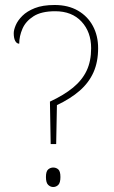

<svg xmlns="http://www.w3.org/2000/svg" viewBox="-20 -744 455 769"><path d="M180 -337Q236 -363 272.5 -393Q309 -423 327 -461Q345 -499 345 -551Q345 -616 306.5 -657.5Q268 -699 201 -699Q146 -699 114.5 -679Q83 -659 70 -629Q57 -599 57 -569Q47 -569 41 -580Q35 -591 35 -611Q35 -624 43 -643Q51 -662 69.5 -680.5Q88 -699 119.5 -711.5Q151 -724 199 -724Q253 -724 292 -701.5Q331 -679 352 -640Q373 -601 373 -551Q373 -496 354.5 -454.5Q336 -413 299.5 -381Q263 -349 208 -323L205 -167H183ZM193 5Q182 5 173 -3.5Q164 -12 164 -35Q164 -58 173 -65.5Q182 -73 193 -73Q205 -73 213.5 -65.5Q222 -58 222 -35Q222 -12 213.5 -3.5Q205 5 193 5Z"/></svg>

Font: Noto Rashi Hebrew Thin
Style: Regular
Weight: 250
Version: Version 1.006